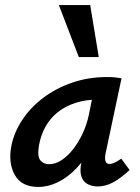

<svg xmlns="http://www.w3.org/2000/svg" viewBox="-20 -731 554 760"><path d="M132 9Q65 9 38.5 -38.5Q12 -86 25 -154Q36 -208 68.5 -257Q101 -306 151.5 -344Q202 -382 266 -404Q330 -426 404 -426Q424 -426 437 -424.5Q450 -423 461 -421L398 -124Q390 -82 413 -82Q422 -82 434 -87.5Q446 -93 460 -103L493 -58Q456 -24 426.5 -8.5Q397 7 367 7Q343 7 325.5 -3Q308 -13 301.5 -34.5Q295 -56 303 -92L336 -243L390 -277Q375 -211 347.5 -158Q320 -105 285 -67.5Q250 -30 210.5 -10.5Q171 9 132 9ZM175 -81Q199 -81 223.5 -97Q248 -113 269.5 -140.5Q291 -168 307.5 -203.5Q324 -239 332 -278L352 -377L407 -334Q398 -336 389 -336.5Q380 -337 371 -337Q319 -337 278 -323.5Q237 -310 207.5 -286Q178 -262 159.5 -228.5Q141 -195 134 -154Q127 -111 140 -96Q153 -81 175 -81ZM292 -505 213 -711H337L371 -505Z"/></svg>

Font: Ysabeau Office
Style: Bold Italic
Weight: 700
Italic angle: -12°
Designer: Christian Thalmann (Catharsis Fonts)
Version: Version 2.001;gftools[0.9.30]; featfreeze: tnum,lnum,ss02